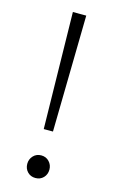

<svg xmlns="http://www.w3.org/2000/svg" viewBox="-112 -748 484 804"><g transform="rotate(15 130.0 -346.0)"><path d="M109 -197 100 -702H158L149 -197ZM128 10Q107 10 93.5 -4Q80 -18 80 -39Q80 -59 93.5 -73.5Q107 -88 128 -88Q149 -88 162.5 -73.5Q176 -59 176 -39Q176 -18 162.5 -4Q149 10 128 10Z"/></g></svg>

Font: Outfit Extra Light
Style: Regular
Weight: 200
Designer: Rodrigo Fuenzalida
Foundry: fragTYPE
Version: Version 1.000